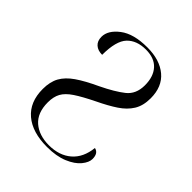

<svg xmlns="http://www.w3.org/2000/svg" viewBox="-161 -643 752 752"><g transform="rotate(45 215.0 -267.0)"><path d="M220 10Q139 10 93.5 -28.5Q48 -67 48 -139Q48 -179 63 -206Q78 -233 110.5 -255.5Q143 -278 197 -303Q255 -331 288 -357Q321 -383 321 -432Q321 -480 296.5 -507Q272 -534 225 -534Q174 -534 146 -504.5Q118 -475 118 -398Q94 -398 80 -410.5Q66 -423 66 -446Q66 -482 106.5 -513Q147 -544 223 -544Q292 -544 332.5 -510Q373 -476 373 -412Q373 -371 356 -343.5Q339 -316 307.5 -295Q276 -274 230 -252Q179 -227 150.5 -208Q122 -189 110.5 -168Q99 -147 99 -116Q99 -58 132.5 -29Q166 0 221 0Q278 0 314 -31Q350 -62 356 -120Q380 -115 380 -83Q380 -64 362 -42Q344 -20 308 -5Q272 10 220 10Z"/></g></svg>

Font: Noto Serif Display Light
Style: Regular
Weight: 300
Designer: Monotype Design Team
Foundry: Monotype Imaging Inc.
Version: Version 2.009